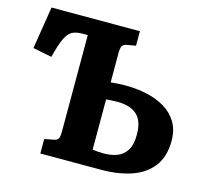

<svg xmlns="http://www.w3.org/2000/svg" viewBox="-101 -817 1010 934"><g transform="rotate(15 403.5 -350.0)"><path d="M178 0V-73L220 -81Q240 -84 246 -93.5Q252 -103 252 -130V-616H225Q192 -616 172.5 -605Q153 -594 138.5 -562.5Q124 -531 108 -468L13 -487L47 -700H492V-627L452 -620Q431 -617 425 -606Q419 -595 419 -570V-423Q428 -424 450 -425.5Q472 -427 494 -427Q548 -427 599.5 -416Q651 -405 691.5 -381Q732 -357 755.5 -318Q779 -279 779 -224Q779 -144 740.5 -94.5Q702 -45 635.5 -22.5Q569 0 483 0ZM419 -84Q433 -82 447 -81Q461 -80 477 -80Q512 -80 542 -91Q572 -102 590 -130.5Q608 -159 608 -210Q608 -279 574 -309.5Q540 -340 476 -340Q462 -340 444.5 -339Q427 -338 419 -337Z"/></g></svg>

Font: Literata 12pt
Style: Bold
Weight: 700
Designer: Latin by Veronika Burian and Jose Scaglione. Greek by Irene Vlachou. Cyrillic by Vera Evstafieva.
Foundry: TypeTogether
Version: Version 3.002